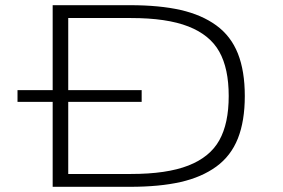

<svg xmlns="http://www.w3.org/2000/svg" viewBox="-20 -720 1090 740"><path d="M183 0V-327.5H47.5V-372.5H183V-700H480.5Q595 -700 676.2 -681.5Q757.5 -663 813.8 -622Q870 -581 896.8 -513.8Q923.5 -446.5 923.5 -350Q923.5 -253.5 896.8 -186.2Q870 -119 813.8 -78Q757.5 -37 676.2 -18.5Q595 0 480.5 0ZM243 -49.5H485Q623 -49.5 706 -82Q789 -114.5 825.2 -179.2Q861.5 -244 861.5 -350Q861.5 -456 825.2 -520.8Q789 -585.5 706 -618Q623 -650.5 485 -650.5H243V-372.5H526V-327.5H243Z"/></svg>

Font: League Mono Extended UltraLight
Style: Regular
Weight: 200
Width: 9
Designer: Tyler Finck
Foundry: The League of Moveable Type / Tyler Finck
Version: Version 2.210